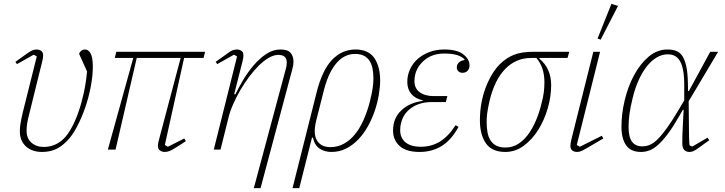

<svg xmlns="http://www.w3.org/2000/svg" viewBox="-20 -777 3766 997"><path d="M60 -456 119 -498Q137 -511 148 -515.5Q159 -520 170 -520Q182 -520 193 -513.5Q204 -507 204 -489Q204 -483 203 -476Q202 -469 199 -457L134 -194Q124 -156 121 -135.5Q118 -115 118 -98Q118 -59 143 -36.5Q168 -14 207 -14Q268 -14 312 -58Q333 -79 352.5 -115Q372 -151 388 -197Q404 -243 415.5 -296.5Q427 -350 432 -406L391 -497Q393 -506 401.5 -513Q410 -520 421 -520Q440 -520 451 -498.5Q462 -477 462 -432Q462 -384 451.5 -328Q441 -272 422.5 -218.5Q404 -165 379.5 -118.5Q355 -72 327 -44Q295 -12 264.5 0Q234 12 199 12Q146 12 114.5 -17Q83 -46 83 -95Q83 -115 86.5 -136Q90 -157 98 -192L171 -484L155 -493L68 -444Z M672 -476H576L584 -508H1045L1037 -476H936L836 -24L852 -15L937 -58L945 -44L900 -15Q874 2 861 7Q848 12 835 12Q823 12 811.5 5Q800 -2 800 -20Q800 -33 807 -57L918 -476H690L580 0H540Z M1211 -484 1195 -493 1108 -444 1100 -456 1159 -498Q1177 -512 1188 -516Q1199 -520 1210 -520Q1222 -520 1233 -513.5Q1244 -507 1244 -489Q1244 -483 1243 -476Q1242 -469 1239 -457L1196 -288L1202 -287Q1218 -320 1242 -360.5Q1266 -401 1296 -436.5Q1326 -472 1361.5 -496Q1397 -520 1437 -520Q1474 -520 1489 -502.5Q1504 -485 1504 -457Q1504 -439 1498 -418L1333 200H1298L1463 -415Q1467 -429 1468 -437.5Q1469 -446 1469 -453Q1469 -492 1425 -492Q1402 -492 1376 -477Q1350 -462 1324.5 -437Q1299 -412 1274 -378.5Q1249 -345 1228 -309Q1207 -273 1190.5 -235.5Q1174 -198 1166 -164L1125 0H1090Z M1623 -293Q1652 -411 1703.5 -465.5Q1755 -520 1826 -520Q1893 -520 1923.5 -476Q1954 -432 1954 -359Q1954 -325 1947 -284Q1940 -243 1926 -201.5Q1912 -160 1890.5 -121.5Q1869 -83 1841 -53.5Q1813 -24 1778 -6Q1743 12 1701 12Q1666 12 1640 -5Q1614 -22 1605 -62H1600L1534 200H1499ZM1696 -13Q1733 -13 1764.5 -30Q1796 -47 1821.5 -77.5Q1847 -108 1866.5 -151Q1886 -194 1900 -247Q1911 -291 1915 -318Q1919 -345 1919 -369Q1919 -397 1914.5 -420.5Q1910 -444 1899 -461Q1888 -478 1869.5 -487.5Q1851 -497 1824 -497Q1766 -497 1724 -445.5Q1682 -394 1659 -297L1622 -151Q1605 -82 1626 -47.5Q1647 -13 1696 -13Z M2222 -247Q2159 -247 2116.5 -217Q2074 -187 2063 -139Q2060 -128 2059 -119Q2058 -110 2058 -100Q2058 -62 2085 -38.5Q2112 -15 2166 -15Q2219 -15 2263 -41Q2307 -67 2346 -127L2361 -118Q2323 -49 2273 -18.5Q2223 12 2159 12Q2089 12 2055 -19Q2021 -50 2021 -99Q2021 -163 2063.5 -203.5Q2106 -244 2175 -253V-256Q2136 -265 2115.5 -289.5Q2095 -314 2095 -352Q2095 -386 2109 -417Q2123 -448 2148.5 -470.5Q2174 -493 2209 -506.5Q2244 -520 2287 -520Q2353 -520 2385.5 -495Q2418 -470 2418 -437Q2418 -420 2408 -409.5Q2398 -399 2382 -399Q2368 -399 2360 -407Q2352 -415 2352 -427Q2352 -442 2363 -452.5Q2374 -463 2392 -465V-469Q2377 -484 2352 -491.5Q2327 -499 2286 -499Q2227 -499 2187 -467Q2147 -435 2136 -390Q2134 -381 2133 -372.5Q2132 -364 2132 -356Q2132 -318 2159.5 -298Q2187 -278 2232 -278H2303L2295 -247Z M2781 -476V-472Q2842 -422 2842 -335Q2842 -275 2824 -213.5Q2806 -152 2774.5 -102Q2743 -52 2699.5 -20Q2656 12 2604 12Q2534 12 2503 -33Q2472 -78 2472 -153Q2472 -199 2480 -242.5Q2488 -286 2502.5 -323.5Q2517 -361 2535.5 -391.5Q2554 -422 2575 -443Q2609 -477 2649 -492.5Q2689 -508 2746 -508H2936L2927 -476ZM2605 -11Q2641 -11 2670.5 -29.5Q2700 -48 2723 -79.5Q2746 -111 2763.5 -152.5Q2781 -194 2792 -240Q2801 -274 2804 -299Q2807 -324 2807 -350Q2807 -428 2765 -476H2738Q2659 -476 2603.5 -419Q2548 -362 2522 -253Q2513 -213 2510 -190Q2507 -167 2507 -144Q2507 -114 2511.5 -89.5Q2516 -65 2527.5 -47.5Q2539 -30 2557.5 -20.5Q2576 -11 2605 -11Z M3113 -58 3024 -6Q3007 4 2997 8Q2987 12 2976 12Q2963 12 2952.5 5Q2942 -2 2942 -20Q2942 -25 2943 -33Q2944 -41 2947 -53L3061 -508H3096L2975 -24L2991 -15L3105 -72ZM3155 -757 3189 -746 3099 -571 3083 -577Z M3556 -251 3558 -65Q3559 -54 3559 -43.5Q3559 -33 3561 -22L3575 -16L3654 -62L3663 -49L3609 -10Q3590 4 3580 8Q3570 12 3560 12Q3543 12 3533 1.5Q3523 -9 3523 -32Q3523 -50 3523.5 -76.5Q3524 -103 3526 -130L3530 -207H3526L3507 -174Q3475 -118 3448 -82Q3421 -46 3397.5 -25Q3374 -4 3352.5 4Q3331 12 3309 12Q3255 12 3231 -23Q3207 -58 3207 -119Q3207 -186 3224 -257Q3241 -328 3272.5 -386.5Q3304 -445 3348 -482.5Q3392 -520 3446 -520Q3471 -520 3490.5 -513Q3510 -506 3523 -486.5Q3536 -467 3543.5 -433.5Q3551 -400 3552 -347L3553 -304H3557L3668 -508H3709ZM3316 -17Q3335 -17 3354.5 -25Q3374 -33 3396 -55Q3418 -77 3444.5 -114Q3471 -151 3506 -210L3533 -256V-306V-335Q3533 -382 3527 -413Q3521 -444 3509.5 -462Q3498 -480 3482.5 -487.5Q3467 -495 3448 -495Q3418 -495 3390 -478.5Q3362 -462 3338.5 -432Q3315 -402 3296 -360Q3277 -318 3265 -267Q3253 -219 3248.5 -183.5Q3244 -148 3244 -119Q3244 -66 3261.5 -41.5Q3279 -17 3316 -17Z"/></svg>

Font: IBM Plex Serif ExtLt
Style: Italic
Weight: 200
Italic angle: -14°
Designer: Mike Abbink, Paul van der Laan, Pieter van Rosmalen
Foundry: Bold Monday
Version: Version 3.001